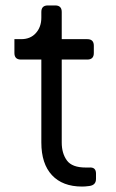

<svg xmlns="http://www.w3.org/2000/svg" viewBox="-20 -680 428 706"><path d="M282 6Q210 6 171 -36Q132 -78 132 -156V-461H57Q33 -461 33 -485V-536H58Q92 -536 112 -558.5Q132 -581 132 -615V-636Q132 -660 156 -660H183Q207 -660 207 -636V-536H301Q325 -536 325 -512V-485Q325 -461 301 -461H207V-156Q207 -116 226 -90Q245 -64 295 -64H308Q333 -66 333 -42V-22Q333 1 308 4Q301 5 294 5.5Q287 6 282 6Z"/></svg>

Font: Pitagon Sans Text
Style: Regular
Weight: 400
Designer: Travis Tran
Foundry: Pitagon
Version: Version 1.001; ttfautohint (v1.8.4.7-5d5b);gftools[0.9.26]